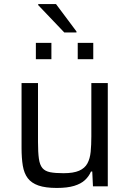

<svg xmlns="http://www.w3.org/2000/svg" viewBox="-20 -920 639 948"><path d="M260.4 8Q204.3 8 169.7 -4.1Q135.2 -16.2 117 -40.3Q98.9 -64.3 92.6 -101.8Q86.4 -139.3 86.4 -190.5V-510H167.6V-219.5Q167.6 -167.7 172 -136.7Q176.3 -105.7 189.5 -90.1Q202.7 -74.6 227.7 -69.7Q252.7 -64.8 293.5 -64.8Q342.6 -64.8 370.7 -77.1Q398.9 -89.5 411.6 -113.2Q424.4 -136.9 427.7 -170.6Q431 -204.3 431 -246.5V-510H512.2V0H439L435.5 -73.2H429.3Q419.2 -49.2 399.5 -30.9Q379.9 -12.6 346.2 -2.3Q312.4 8 260.4 8ZM157.1 -627.7V-708.3H233.8V-627.7ZM363.8 -627.7V-708.3H440.5V-627.7ZM297.5 -759.6 168.7 -894.7V-899.8H256.6L357.6 -764.7V-759.6Z"/></svg>

Font: Saira Thin
Style: Regular
Weight: 100
Designer: Hector Gatti with collaboration of the Omnibus-Type team
Foundry: Omnibus-Type
Version: Version 1.101